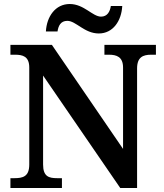

<svg xmlns="http://www.w3.org/2000/svg" viewBox="-20 -938 818 958"><path d="M473 -771C544 -771 586 -834 590 -908H533C529 -881 516 -855 484 -855C442 -855 399 -918 328 -918C256 -918 213 -855 209 -781H267C271 -808 282 -834 316 -834C359 -834 401 -771 473 -771ZM32 0H289V-49H265C224 -49 195 -57 195 -117V-561L580 0H664V-597C664 -653 694 -665 734 -665H758V-714H501V-665H524C562 -665 594 -654 594 -601V-195L239 -714H32V-665H55C93 -665 126 -657 126 -601V-117C126 -57 94 -49 52 -49H32Z"/></svg>

Font: Noto Serif Georgian SemiBold
Style: Regular
Weight: 600
Designer: Monotype Design Team, Akaki Razmadze
Foundry: Google LLC
Version: Version 2.003